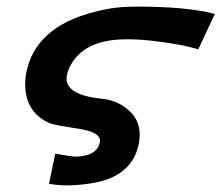

<svg xmlns="http://www.w3.org/2000/svg" viewBox="-20 -413 669 580"><path d="M629 -371 579 -264Q533 -278 462 -287Q398 -296 348 -294Q236 -290 195 -219Q181 -194 181 -176Q181 -126 285 -115Q331 -111 364 -84Q402 -54 402 -6Q402 2 400 18Q381 120 260 140Q183 153 128 142L147 51Q199 61 214 60Q271 57 281 20Q282 17 282 12Q282 -13 224 -23Q139 -36 130 -41Q56 -73 56 -160Q56 -190 68 -225Q113 -352 311 -387Q343 -393 396 -393Q545 -393 629 -371Z"/></svg>

Font: GFS Neohellenic Rg
Style: Bold Italic
Weight: 700
Italic angle: -12°
Designer: Designed by Takis Katsoulidis and George D. Matthiopoulos.
Foundry: Designed by Takis Katsoulidis and George D. Matthiopoulos.
Version: Version 1.0